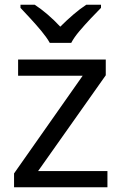

<svg xmlns="http://www.w3.org/2000/svg" viewBox="-20 -786 510 806"><path d="M431 0H39V-58L327 -468H56V-536H424V-470L140 -68H431ZM189 -606Q176 -629 154 -655.5Q132 -682 108 -708Q84 -734 66 -753V-766H126Q152 -749 180 -725Q208 -701 233 -674Q260 -701 288 -725Q316 -749 342 -766H404V-753Q385 -734 360.5 -708Q336 -682 313.5 -655.5Q291 -629 279 -606Z"/></svg>

Font: Noto Sans Batak
Style: Regular
Weight: 400
Designer: Monotype Design Team
Foundry: Monotype Imaging Inc.
Version: Version 2.002; ttfautohint (v1.8.4.7-5d5b)